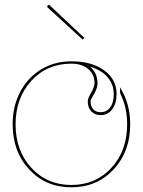

<svg xmlns="http://www.w3.org/2000/svg" viewBox="-20 -778 595 800"><path d="M331.5 -620.1 324.7 -612.8 178.2 -747.1Q174.8 -751 179.2 -755.4Q183.6 -759.8 187.5 -755.4ZM354.5 -500.5Q385.3 -475.6 386.2 -433.1Q386.2 -416 379.2 -400.6Q372.1 -385.3 364.7 -373.8Q357.4 -362.3 357.4 -355.5Q357.4 -334.5 368.7 -322.5Q379.9 -310.5 399.4 -310.5Q423.8 -310.5 439 -330.3Q454.1 -350.1 454.1 -386.2Q453.6 -426.8 428 -456.5Q402.3 -486.3 354.5 -500.5ZM277.3 -522.5Q361.8 -522.5 413.6 -485.1Q465.3 -447.8 465.8 -386.7Q465.8 -346.7 447.5 -322.5Q429.2 -298.3 399.4 -298.3Q375 -298.3 360.4 -314Q345.7 -329.6 345.7 -355.5Q345.7 -368.2 359.9 -392.3Q374 -416.5 374 -433.1Q373.5 -468.8 347.2 -490.7Q320.8 -512.7 277.3 -512.7Q175.8 -512.7 110.4 -441.2Q44.9 -369.6 44.9 -259.8Q44.9 -149.9 110.6 -78.6Q176.3 -7.3 277.3 -7.3Q378.4 -7.3 444.1 -78.6Q509.8 -149.9 509.8 -259.8Q509.8 -332 480.5 -389.2L480 -414.1Q522.5 -346.7 522.5 -259.8Q522.5 -146 453.1 -71.8Q383.8 2.4 277.3 2.4Q170.9 2.4 101.8 -71.8Q32.7 -146 32.7 -259.8Q32.7 -335 64 -394.8Q95.2 -454.6 151.1 -488.5Q207 -522.5 277.3 -522.5Z"/></svg>

Font: ZnikomitNo24
Style: Thin
Weight: 300
Designer: gluk
Foundry: gluk
Version: Version 0.55